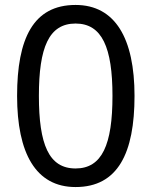

<svg xmlns="http://www.w3.org/2000/svg" viewBox="-20 -745 612 775"><path d="M523 -358C523 -590 445 -725 285 -725C114 -725 49 -589 49 -358C49 -127 124 10 285 10C456 10 523 -127 523 -358ZM137 -358C137 -553 177 -650 285 -650C392 -650 434 -553 434 -358C434 -161 392 -65 285 -65C177 -65 137 -162 137 -358Z"/></svg>

Font: Noto Sans Osage
Style: Regular
Weight: 400
Designer: Monotype Design Team
Foundry: Monotype Imaging Inc.
Version: Version 2.002